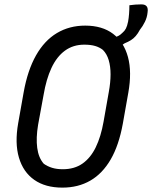

<svg xmlns="http://www.w3.org/2000/svg" viewBox="-20 -837 695 877"><path d="M369 -720Q447 -720 496.5 -682.5Q546 -645 564.5 -576.5Q583 -508 566 -413L541 -272Q523 -173 485.5 -108.5Q448 -44 392.5 -12Q337 20 265 20Q187 20 136.5 -15.5Q86 -51 66.5 -117Q47 -183 63 -274L88 -415Q106 -516 144.5 -584Q183 -652 240 -686Q297 -720 369 -720ZM154 -267Q144 -207 150 -161.5Q156 -116 180 -89Q197 -77 218 -70.5Q239 -64 267 -64Q320 -64 357 -90Q394 -116 417.5 -164.5Q441 -213 453 -281L477 -417Q485 -461 485 -497.5Q485 -534 476.5 -562.5Q468 -591 450 -609Q435 -621 414.5 -627Q394 -633 365 -633Q314 -633 276.5 -605.5Q239 -578 215 -526.5Q191 -475 179 -403ZM571 -813Q584 -815 598 -816Q612 -817 626 -817Q643 -817 650 -808Q657 -799 654 -780Q652 -758 642 -737.5Q632 -717 619 -701Q610 -684 600 -672.5Q590 -661 578 -653.5Q566 -646 549 -639Q536 -630 523.5 -622Q511 -614 497 -605Q498 -611 499.5 -618.5Q501 -626 502 -634.5Q503 -643 505 -651.5Q507 -660 508 -668Q515 -670 522.5 -674Q530 -678 539 -687Q549 -695 555 -706.5Q561 -718 565 -738Q568 -754 569.5 -773.5Q571 -793 571 -813Z"/></svg>

Font: Rec Mono Semicasual
Style: Italic
Weight: 400
Italic angle: -10°
Version: Version 1.085; ttfautohint (v1.8.4.7-5d5b)